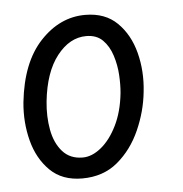

<svg xmlns="http://www.w3.org/2000/svg" viewBox="-39 -459 475 498"><g transform="rotate(-5 198.0 -210.0)"><path d="M156 1Q104 1 72.5 -30Q41 -61 28.5 -109Q16 -157 21 -209Q32 -312 83 -366.5Q134 -421 200 -421Q252 -421 283.5 -390Q315 -359 327.5 -310.5Q340 -262 334 -209Q329 -159 307.5 -110.5Q286 -62 248.5 -30.5Q211 1 156 1ZM162 -53Q186 -53 210 -72.5Q234 -92 251.5 -127.5Q269 -163 274 -211Q276 -232 274.5 -258Q273 -284 265 -309Q257 -334 241 -350Q225 -366 198 -366Q155 -366 122 -324Q89 -282 81 -206Q77 -167 83.5 -132Q90 -97 109.5 -75Q129 -53 162 -53Z"/></g></svg>

Font: Edu SA Beginner
Style: Regular
Weight: 400
Designer: Tina and Corey Anderson
Foundry: Google for Education
Version: Version 1.003